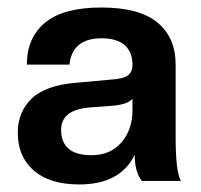

<svg xmlns="http://www.w3.org/2000/svg" viewBox="-20 -742 530 506"><path d="M189 -255.9Q111.3 -255.9 69.1 -292.5Q26.9 -329.1 26.9 -392.1Q26.9 -447.3 63.7 -482.4Q100.6 -517.6 181.2 -523.9L272 -532.2Q304.7 -534.2 316.9 -543.2Q329.1 -552.2 329.1 -571.8Q329.1 -605 308.6 -623Q288.1 -641.1 248 -641.1Q170.4 -641.1 163.1 -571.8H50.8Q50.8 -642.6 98.9 -682.4Q147 -722.2 247.1 -722.2Q347.2 -722.2 395 -682.6Q442.9 -643.1 442.9 -571.8V-378.9Q442.9 -288.1 457 -265.1H354Q335 -288.6 335 -334Q296.9 -255.9 189 -255.9ZM221.2 -333Q271 -333 300 -366.7Q329.1 -400.4 329.1 -451.2V-481.9Q316.4 -465.8 271 -462.9L219.2 -459Q141.1 -453.6 141.1 -399.9Q141.1 -333 221.2 -333Z"/></svg>

Font: Creato Display
Style: Bold
Weight: 700
Version: Version 1.000